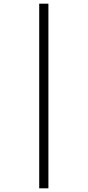

<svg xmlns="http://www.w3.org/2000/svg" viewBox="-20 -782 477 1043"><path d="M193 -762H243V241H193Z"/></svg>

Font: Noto Sans Lao Condensed Light
Style: Regular
Weight: 300
Width: 3
Designer: Monotype Design Team
Foundry: Monotype Imaging Inc.
Version: Version 2.003; ttfautohint (v1.8.4.7-5d5b)